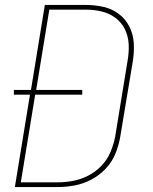

<svg xmlns="http://www.w3.org/2000/svg" viewBox="-20 -755 616 775"><path d="M40 0H213Q247 0 281.5 -6.5Q316 -13 348.5 -30Q381 -47 406.5 -74Q432 -101 445.5 -134Q459 -167 465 -201L516 -507Q522 -544 520 -580Q518 -616 502.5 -647Q487 -678 460 -698.5Q433 -719 398.5 -727Q364 -735 327 -735H161L105 -392H36V-373H101ZM64 -19 122 -373H312V-392H126L179 -716H327Q360 -716 391 -708.5Q422 -701 446.5 -682.5Q471 -664 484.5 -636Q498 -608 499.5 -575.5Q501 -543 495 -510L445 -204Q439 -173 426.5 -142.5Q414 -112 390.5 -87Q367 -62 337 -46.5Q307 -31 275.5 -25Q244 -19 213 -19Z"/></svg>

Font: Iosevka Sparkle Thin
Style: Italic
Weight: 100
Italic angle: -9°
Designer: Belleve Invis
Foundry: Belleve Invis
Version: Version 4.5.0; ttfautohint (v1.8.3)